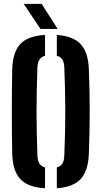

<svg xmlns="http://www.w3.org/2000/svg" viewBox="-20 -994 540 1022"><path d="M219.5 8Q128.5 3 88 -40.8Q47.5 -84.5 45 -177Q44 -238.5 43.5 -293.2Q43 -348 43 -400.8Q43 -453.5 43.5 -508.2Q44 -563 45 -623.5Q47.5 -716 88 -759.5Q128.5 -803 219.5 -808V-697Q199 -691.5 189.2 -675.5Q179.5 -659.5 179 -630.5Q177 -570.5 175.8 -513.8Q174.5 -457 174.5 -401.2Q174.5 -345.5 175.8 -288.5Q177 -231.5 179 -170.5Q179.5 -141 189.2 -124.8Q199 -108.5 219.5 -103ZM282.5 8V-103Q303.5 -108.5 312.8 -124.5Q322 -140.5 322.5 -170.5Q325 -231 326.2 -287.8Q327.5 -344.5 327.5 -400.2Q327.5 -456 326.2 -513Q325 -570 322.5 -630.5Q322 -659.5 312.8 -675.5Q303.5 -691.5 282.5 -697V-808Q370 -802 410 -758.5Q450 -715 453 -623.5Q455.5 -563 456.5 -508.2Q457.5 -453.5 457.5 -400.5Q457.5 -347.5 456.5 -292.8Q455.5 -238 453 -177Q450 -85 410 -41.5Q370 2 282.5 8ZM195.5 -840 106 -973.5H201.5L287 -840Z"/></svg>

Font: Big Shoulders Stencil Text Thin ExtraBold
Style: Regular
Weight: 800
Version: Version 2.001